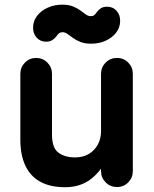

<svg xmlns="http://www.w3.org/2000/svg" viewBox="-20 -772 645 802"><path d="M252.2 10Q189.2 10 147.6 -13.2Q106 -36.5 85.5 -80.9Q65 -125.2 65 -188V-463.5Q65 -491 84.2 -510.5Q103.5 -530 131 -530Q158.8 -530 178 -510.5Q197.2 -491 197.2 -463.5V-209.5Q197.2 -154.5 223.9 -134.5Q250.5 -114.5 293.5 -114.5Q327.8 -114.5 352 -129.5Q376.2 -144.5 389.1 -169Q402 -193.5 402 -223.2V-463.5Q402 -491 421.4 -510.5Q440.8 -530 468.5 -530Q496.8 -530 515.8 -510.5Q534.8 -491 534.8 -463.5V-57.2Q534.8 -29.8 515.8 -10.2Q496.8 9.2 468.5 9.2Q440.8 9.2 421.4 -10.2Q402 -29.8 402 -57.2V-122.5L428.8 -110Q396.8 -49.8 354.1 -19.9Q311.5 10 252.2 10ZM172.8 -597.8Q148 -597.8 132.6 -615.4Q117.2 -633 118.2 -659.5Q119.2 -685.5 135.4 -706.4Q151.5 -727.2 179.1 -739.9Q206.8 -752.5 240 -752.5Q266.2 -752.5 284.4 -745.4Q302.5 -738.2 315.5 -728.5Q328.5 -718.8 338.6 -711.6Q348.8 -704.5 358.8 -704.5Q368.5 -704.5 373.6 -708.8Q378.8 -713 384.2 -721.2Q390.8 -730.5 400.9 -737.2Q411 -744 427.5 -744Q452 -744 467.4 -726.4Q482.8 -708.8 481.8 -682.2Q481 -656.2 464.9 -635.4Q448.8 -614.5 421.6 -602Q394.5 -589.5 360.5 -589.5Q334.5 -589.5 316.4 -596.6Q298.2 -603.8 285 -613.5Q271.8 -623.2 261.5 -630.4Q251.2 -637.5 241 -637.5Q232 -637.2 226.6 -632.9Q221.2 -628.5 215.5 -620.2Q209.2 -612 199.1 -604.9Q189 -597.8 172.8 -597.8Z"/></svg>

Font: National Park
Style: Regular
Weight: 400
Designer: Andrea Herstowski, Ben Hoepner
Version: Version 1.009